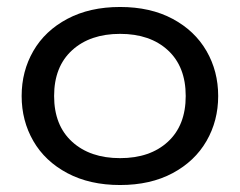

<svg xmlns="http://www.w3.org/2000/svg" viewBox="-20 -520 687 550"><path d="M42 -245Q42 -316 75.5 -374Q109 -432 173 -466Q237 -500 324 -500Q411 -500 474.5 -466Q538 -432 571.5 -374Q605 -316 605 -245Q605 -174 571.5 -116Q538 -58 474.5 -24Q411 10 324 10Q237 10 173 -24Q109 -58 75.5 -116Q42 -174 42 -245ZM512 -245Q512 -329 461 -376Q410 -423 324 -423Q238 -423 186.5 -376Q135 -329 135 -245Q135 -161 186.5 -114Q238 -67 324 -67Q410 -67 461 -114Q512 -161 512 -245Z"/></svg>

Font: Kodchasan Medium
Style: Regular
Weight: 500
Designer: Katatrad Aksorn Co.,Ltd.
Foundry: Cadson Demak Co.,Ltd.
Version: Version 1.000; ttfautohint (v1.6)